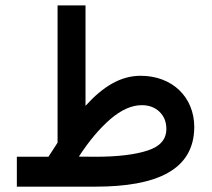

<svg xmlns="http://www.w3.org/2000/svg" viewBox="-20 -698 791 718"><path d="M43 -111.8V0H336.9C565.4 0 705.6 -62 706.5 -222.7C706.5 -334.5 624.5 -414.6 505.9 -414.6C431.2 -414.6 365.7 -375 299.8 -302.2V-677.7H195.3V-164.6C185.1 -147.5 172.4 -129.9 161.1 -111.8ZM510.3 -304.7C537.1 -304.7 559.6 -296.4 576.7 -279.8C593.8 -263.2 602.1 -241.7 602.1 -215.8C602.1 -176.8 578.6 -149.9 531.2 -134.8C483.9 -119.6 419.4 -111.8 338.4 -111.8L274.9 -112.3C312.5 -170.4 352.1 -217.3 392.6 -252.4C433.1 -287.1 472.2 -304.7 510.3 -304.7Z"/></svg>

Font: Vazirmatn Medium
Style: Regular
Weight: 500
Designer: Saber Rastikerdar
Foundry: Saber Rastikerdar
Version: Version 33.003